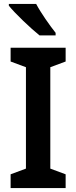

<svg xmlns="http://www.w3.org/2000/svg" viewBox="-20 -957 388 977"><path d="M164 -937H25V-928C55 -890 137 -812 181 -777H263V-790C234 -826 187 -893 164 -937ZM314 0V-70L236 -99V-615L314 -644V-714H34V-644L112 -615V-99L34 -70V0Z"/></svg>

Font: Noto Sans Devanagari UI SemiCondensed SemiBold
Style: Regular
Weight: 600
Width: 4
Designer: Jelle Bosma - Monotype Design Team
Foundry: Monotype Imaging Inc.
Version: Version 2.004